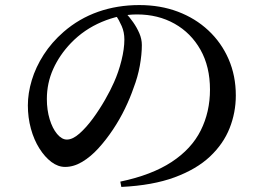

<svg xmlns="http://www.w3.org/2000/svg" viewBox="-20 -726 1040 758"><path d="M455 -9Q579 -35 657.5 -86.5Q736 -138 772.5 -211Q809 -284 809 -372Q809 -463 771.5 -529.5Q734 -596 669 -632.5Q604 -669 521 -669Q452 -669 382 -639.5Q312 -610 260 -556Q215 -509 190 -453.5Q165 -398 165 -335Q165 -292 176 -255.5Q187 -219 205.5 -197Q224 -175 244 -175Q267 -175 294 -199Q321 -223 347 -258.5Q373 -294 395 -332.5Q417 -371 430 -401Q448 -441 459.5 -487Q471 -533 471 -570Q471 -599 460.5 -623Q450 -647 436 -668L476 -675Q491 -659 505.5 -638.5Q520 -618 530 -595Q540 -572 540 -548Q540 -511 532 -466.5Q524 -422 507 -378Q494 -340 473.5 -297.5Q453 -255 426 -214.5Q399 -174 368.5 -140.5Q338 -107 304.5 -87Q271 -67 237 -67Q209 -67 183 -86.5Q157 -106 135.5 -140Q114 -174 102 -218Q90 -262 90 -310Q90 -358 105.5 -409.5Q121 -461 152.5 -510Q184 -559 231 -600Q292 -653 367.5 -679.5Q443 -706 530 -706Q613 -706 682 -680Q751 -654 802.5 -606Q854 -558 882.5 -492.5Q911 -427 911 -349Q911 -282 886.5 -220Q862 -158 809 -108Q756 -58 669.5 -26Q583 6 459 12Z"/></svg>

Font: Noto Serif TC SemiBold
Style: Regular
Weight: 600
Version: Version 2.002-H1;hotconv 1.1.0;makeotfexe 2.6.0